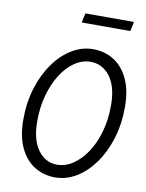

<svg xmlns="http://www.w3.org/2000/svg" viewBox="-97 -963 795 1043"><g transform="rotate(10 300.0 -442.0)"><path d="M280 11Q216 11 165.5 -20.5Q115 -52 85.5 -114.5Q56 -177 56 -270Q56 -364 81 -444Q106 -524 149 -584Q192 -644 247.5 -677.5Q303 -711 364 -711Q428 -711 478.5 -679.5Q529 -648 558.5 -585.5Q588 -523 588 -430Q588 -336 563 -256Q538 -176 495 -116Q452 -56 396.5 -22.5Q341 11 280 11ZM278 -59Q325 -59 367 -87.5Q409 -116 442 -166Q475 -216 493.5 -283Q512 -350 512 -426Q512 -530 470 -585.5Q428 -641 362 -641Q316 -641 274.5 -612.5Q233 -584 201 -534Q169 -484 150.5 -417.5Q132 -351 132 -274Q132 -171 173 -115Q214 -59 278 -59ZM277 -843 288 -895H556L545 -843Z"/></g></svg>

Font: Red Hat Mono
Style: Italic
Weight: 400
Italic angle: -12°
Monospace: yes
Designer: Pentagram, MCKL
Foundry: MCKL
Version: Version 1.030